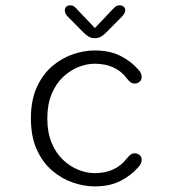

<svg xmlns="http://www.w3.org/2000/svg" viewBox="-20 -672 659 702"><path d="M326 9.5Q288 9.5 247.2 -4.2Q206.5 -18 171.5 -47.5Q136.5 -77 114.8 -124.5Q93 -172 93 -239Q93 -306 114.8 -353.5Q136.5 -401 171.5 -430.5Q206.5 -460 247.2 -473.8Q288 -487.5 326 -487.5Q381 -487.5 419.8 -468Q458.5 -448.5 483 -420.5Q491 -413 494.5 -405.5Q498 -398 498 -391Q498 -379.5 490.2 -373Q482.5 -366.5 473 -366.5Q464.5 -366.5 457.5 -371.2Q450.5 -376 443.5 -385.5Q425 -411 395.5 -425Q366 -439 326 -439Q297 -439 266.8 -427Q236.5 -415 210.5 -390.5Q184.5 -366 168.8 -328.2Q153 -290.5 153 -239Q153 -187.5 168.8 -149.8Q184.5 -112 210.5 -87.5Q236.5 -63 266.8 -51Q297 -39 326 -39Q366 -39 395.5 -53.2Q425 -67.5 443.5 -92.5Q450.5 -101.5 457.5 -106.5Q464.5 -111.5 473 -111.5Q482.5 -111.5 490.2 -105.2Q498 -99 498 -87.5Q498 -80 494.2 -72.5Q490.5 -65 483 -58Q458.5 -30 419.8 -10.2Q381 9.5 326 9.5ZM426 -611.5 370 -555Q359 -543.5 349.2 -538Q339.5 -532.5 326.5 -532.5Q314 -532.5 304.2 -538Q294.5 -543.5 283.5 -555L227.5 -611.5Q217 -622.5 217 -634Q217 -642 222.2 -647.2Q227.5 -652.5 236.5 -652.5Q245.5 -652.5 251.2 -648.2Q257 -644 265 -634.5L327 -569.5L388.5 -634.5Q396.5 -643 402.5 -647.8Q408.5 -652.5 417 -652.5Q426.5 -652.5 432.2 -647.5Q438 -642.5 438 -635Q438 -624 426 -611.5Z"/></svg>

Font: Sono Monospace Light
Style: Regular
Weight: 300
Version: Version 2.112